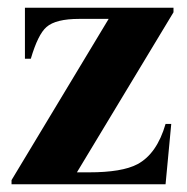

<svg xmlns="http://www.w3.org/2000/svg" viewBox="-20 -476 484 496"><path d="M428.2 -444.3 178.7 -30.8H210Q295.4 -30.8 335 -51.8Q385.3 -78.6 407.7 -155.8H422.4L407.7 0H9.8V-10.7L260.7 -427.2H184.6Q124 -427.2 100.1 -406.2Q78.1 -387.2 59.6 -324.2H44.4V-456.1H428.2Z"/></svg>

Font: Dai Banna SIL Book
Style: Bold
Weight: 700
Designer: Victor Gaultney
Foundry: SIL International
Version: Version 2.000